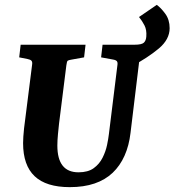

<svg xmlns="http://www.w3.org/2000/svg" viewBox="-20 -757 718 790"><path d="M267 13Q170 13 122.5 -32Q75 -77 75 -168Q75 -179 76 -195Q77 -211 79 -229L112 -490Q114 -502 109.5 -507Q105 -512 94 -514L59 -521L65 -573H332L326 -521L276 -512Q263 -510 259 -507.5Q255 -505 253 -488L223 -249Q221 -231 218.5 -205Q216 -179 216 -158Q216 -48 303 -48Q342 -48 365.5 -65Q389 -82 402 -108Q415 -134 420.5 -160.5Q426 -187 428 -205L463 -488Q465 -500 461 -505Q457 -510 445 -512L396 -521L402 -573H561L517 -210Q511 -158 492.5 -116.5Q474 -75 443.5 -46Q413 -17 369 -2Q325 13 267 13ZM515 -480 491 -573Q502 -573 512.5 -573Q523 -573 534 -573Q563 -573 572 -581.5Q581 -590 582 -607Q584 -634 574.5 -652.5Q565 -671 552 -687L625 -737Q642 -725 660 -700.5Q678 -676 678 -641Q678 -595 633.5 -557.5Q589 -520 515 -480Z"/></svg>

Font: Yrsa
Style: Italic
Weight: 400
Italic angle: -7.10001°
Designer: Anna Giedrys (Yrsa+Rasa design), David Brezina (Yrsa art-direction, Rasa art-direction, design)
Foundry: Rosetta Type Foundry
Version: Version 2.004